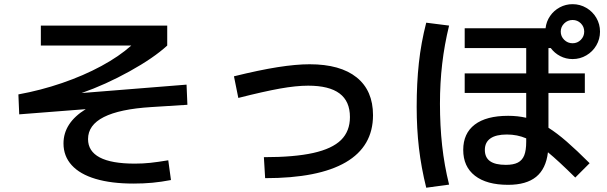

<svg xmlns="http://www.w3.org/2000/svg" viewBox="-20 -838 2852 902"><path d="M278.3 -164.1Q278.3 -260.7 382.8 -325.2L70.3 -300.8L66.4 -394.5Q171.4 -413.6 271.7 -448Q372.1 -482.4 456.1 -527.8Q540 -573.2 596.7 -624H171.9V-717.8H765.6V-624Q701.7 -565.4 588.9 -502.9Q476.1 -440.4 363.3 -400.9L856.4 -440.4L860.4 -345.7L690.4 -335Q393.6 -316.4 393.6 -184.6Q393.6 -127.4 448.5 -98.4Q503.4 -69.3 613.3 -69.3Q650.9 -69.3 685.8 -73Q720.7 -76.7 770.5 -85L783.2 7.8Q737.8 16.6 696 20.5Q654.3 24.4 607.4 24.4Q502.9 24.4 429.2 2.4Q355.5 -19.5 316.9 -62Q278.3 -104.5 278.3 -164.1Z M1624 -288.1Q1624 -362.3 1575.2 -398.9Q1526.4 -435.5 1427.7 -435.5Q1371.6 -435.5 1295.2 -421.9Q1218.8 -408.2 1099.6 -377.9L1079.1 -479.5Q1197.8 -508.8 1284.4 -522.5Q1371.1 -536.1 1434.6 -536.1Q1578.6 -536.1 1655.5 -474.4Q1732.4 -412.6 1732.4 -296.9Q1732.4 -150.4 1604.5 -75.7Q1476.6 -1 1225.6 -1L1219.7 -99.6Q1362.8 -99.6 1451.7 -119.4Q1540.5 -139.2 1582.3 -180.4Q1624 -221.7 1624 -288.1Z M2156.2 -133.8Q2156.2 -211.4 2210.4 -252.7Q2264.6 -293.9 2367.2 -293.9Q2412.1 -293.9 2452.1 -284.7V-401.4H2163.1V-493.2H2452.1V-612.3H2163.1V-705.1H2543Q2546.4 -736.8 2564.2 -762.7Q2582 -788.6 2609.9 -803.5Q2637.7 -818.4 2669.9 -818.4Q2705.1 -818.4 2734.6 -801Q2764.2 -783.7 2781.5 -754.2Q2798.8 -724.6 2798.8 -689.5Q2798.8 -654.3 2781.5 -624.8Q2764.2 -595.2 2734.6 -577.9Q2705.1 -560.5 2669.9 -560.5Q2638.7 -560.5 2611.8 -574.5Q2585 -588.4 2567.4 -612.3H2556.6V-493.2H2727.5V-401.4H2556.6V-237.8Q2596.2 -212.9 2642.6 -172.6Q2689 -132.3 2750 -71.3L2682.6 -3.9Q2601.6 -84 2554.2 -122.6Q2544.9 -44.9 2498.8 -7.3Q2452.6 30.3 2367.2 30.3Q2266.1 30.3 2211.2 -12.5Q2156.2 -55.2 2156.2 -133.8ZM2724.6 -689.5Q2724.6 -712.4 2708.7 -728.3Q2692.9 -744.1 2669.9 -744.1Q2647 -744.1 2630.6 -728Q2614.3 -711.9 2614.3 -689.5Q2614.3 -667 2630.6 -650.9Q2647 -634.8 2669.9 -634.8Q2692.9 -634.8 2708.7 -650.9Q2724.6 -667 2724.6 -689.5ZM1937.5 -335.9Q1937.5 -447.3 1947.8 -542Q1958 -636.7 1982.4 -731.4L2089.8 -717.8Q2067.9 -628.4 2057.4 -538.3Q2046.9 -448.2 2046.9 -350.6Q2046.9 -247.6 2057.1 -154.1Q2067.4 -60.5 2089.8 29.3L1982.4 43.9Q1959 -50.3 1948.2 -142.1Q1937.5 -233.9 1937.5 -335.9ZM2356.4 -63.5Q2392.1 -63.5 2412.8 -74.2Q2433.6 -85 2442.9 -108.4Q2452.1 -131.8 2452.1 -171.9V-188Q2410.2 -206.1 2361.3 -206.1Q2310.1 -206.1 2283.9 -187.7Q2257.8 -169.4 2257.8 -133.8Q2257.8 -98.1 2282.2 -80.8Q2306.6 -63.5 2356.4 -63.5Z"/></svg>

Font: Pretendard JP SemiBold
Style: Regular
Weight: 600
Designer: Base glyphs from Inter by Rasmus Andersson; Hangeul glyphs from Noto Sans CJK(Source Han Sans) by Jang Soo-young and Kan
Foundry: Kil Hyung-jin
Version: Version 1.309